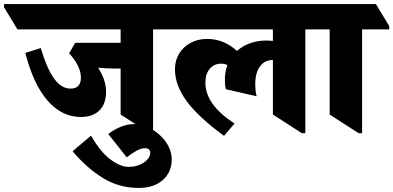

<svg xmlns="http://www.w3.org/2000/svg" viewBox="-94 -647 1940 947"><path d="M305 -70Q211 -70 140.5 -151Q70 -232 31 -386L107 -410Q138 -307 173.5 -258.5Q209 -210 254 -210Q305 -210 305 -264Q305 -321 247 -384L277 -436H501V-502H-8L-74 -611V-627H729L795 -518V-502H661V10H644L501 -82V-309H476Q452 -309 430 -310Q408 -311 390 -313Q409 -283 419 -254Q429 -225 429 -195Q429 -135 396.5 -102.5Q364 -70 305 -70Z M590 280Q494 280 414.5 231.5Q335 183 264 99L355 22Q400 101 449.5 138.5Q499 176 540 176Q584 176 615.5 154.5Q647 133 647 106Q647 97 641 90.5Q635 84 622 84Q602 84 579.5 96.5Q557 109 531 129L440 14Q470 -9 502.5 -22Q535 -35 569 -35Q607 -35 643 -16.5Q679 2 706 31Q728 54 740.5 82Q753 110 753 139Q753 202 709 241Q665 280 590 280Z M1011 23Q886 -68 827.5 -147Q769 -226 769 -305Q769 -349 789.5 -382.5Q810 -416 846 -435.5Q882 -455 928 -455Q1009 -455 1075 -396Q1102 -420 1138.5 -433.5Q1175 -447 1218 -447Q1236 -447 1252 -445V-502H713L647 -611V-627H1480L1546 -518V-502H1412V10H1395L1252 -82V-351Q1211 -351 1188 -319Q1165 -287 1165 -234Q1165 -218 1166.5 -202Q1168 -186 1172 -172L1020 -207Q1015 -227 1015 -253Q1015 -292 1028 -326Q1014 -333 997 -333Q962 -333 940.5 -307.5Q919 -282 919 -240Q919 -130 1063 -38Z M1675 10 1532 -82V-502H1464L1398 -611V-627H1760L1826 -518V-502H1692V10Z"/></svg>

Font: Noto Serif Devanagari Black
Style: Regular
Weight: 900
Designer: Universal Thirst, Indian Type Foundry and the Monotype Design Team
Foundry: Monotype Imaging Inc.
Version: Version 2.004; ttfautohint (v1.8.4.7-5d5b)